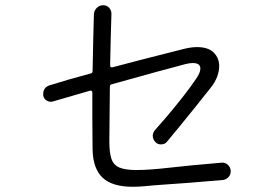

<svg xmlns="http://www.w3.org/2000/svg" viewBox="-20 -745 1040 734"><path d="M531 -33Q519 -32 508.5 -31.5Q498 -31 487 -31Q410 -31 373 -65Q336 -99 334 -171Q334 -185 333.5 -217.5Q333 -250 333 -295Q333 -340 333 -390Q333 -401 323 -398L182 -357Q179 -356 174 -356Q163 -356 154 -364Q145 -372 145 -384Q145 -411 170 -419Q205 -430 245 -441.5Q285 -453 326 -464Q334 -465 334 -474Q335 -539 336.5 -596.5Q338 -654 339 -691Q340 -705 350 -715Q360 -725 375 -725Q388 -725 397 -715.5Q406 -706 406 -692Q405 -658 403.5 -606Q402 -554 401 -496Q401 -485 411 -488Q470 -504 523.5 -517.5Q577 -531 618 -541.5Q659 -552 679 -557Q694 -561 707.5 -563Q721 -565 733 -565Q776 -565 797 -544Q818 -523 818 -492Q818 -473 810 -451.5Q802 -430 785 -409Q758 -375 726.5 -335.5Q695 -296 666.5 -261.5Q638 -227 619 -204Q611 -193 595 -193Q583 -193 575 -201Q564 -212 564 -226Q564 -237 572 -247Q591 -268 618.5 -300.5Q646 -333 675 -369.5Q704 -406 727 -440Q746 -466 746 -483Q746 -504 717 -504Q704 -504 689 -500Q646 -489 570 -468Q494 -447 408 -423Q400 -422 400 -413L398 -203Q398 -162 406 -138Q414 -114 436.5 -104.5Q459 -95 502 -95Q550 -95 628.5 -104Q707 -113 826 -123Q840 -125 851 -115Q862 -105 862 -90Q862 -77 853.5 -68Q845 -59 833 -57Q753 -50 700.5 -46Q648 -42 609.5 -39.5Q571 -37 531 -33Z"/></svg>

Font: Kiwi Maru Light
Style: Regular
Weight: 300
Designer: Hiroki-Chan
Version: Version 1.100